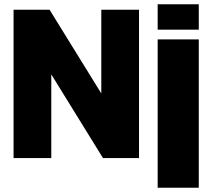

<svg xmlns="http://www.w3.org/2000/svg" viewBox="-20 -746 1002 906"><path d="M44 0V-700H214L458 -305V-700H636V0H466L222 -395V0ZM724 140V-560H918V140ZM724 -606V-726H918V-606Z"/></svg>

Font: Tektur ExtraBold
Style: Regular
Weight: 800
Designer: Adam Jagosz
Foundry: Adam Jagosz
Version: Version 1.005;gftools[0.9.30]